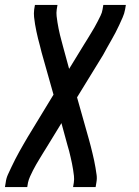

<svg xmlns="http://www.w3.org/2000/svg" viewBox="-43 -550 563 775"><path d="M-23 205 -20 187Q-18 170 -11 154.5Q-4 139 3.5 123.5Q11 108 18.5 93Q26 78 34.5 63Q43 48 51.5 33Q60 18 69 3L173 -168L125 -338Q122 -352 118 -366Q114 -380 110.5 -394.5Q107 -409 104 -423Q101 -437 98.5 -452Q96 -467 94.5 -481.5Q93 -496 95 -512L98 -530H189L186 -512Q184 -498 185.5 -485Q187 -472 189 -459.5Q191 -447 193.5 -434.5Q196 -422 199 -409.5Q202 -397 205.5 -384.5Q209 -372 212 -360L236 -272L296 -370Q303 -381 310 -392.5Q317 -404 324 -415.5Q331 -427 338 -439Q345 -451 351 -463Q357 -475 363 -487Q369 -499 371 -512L374 -530H465L462 -512Q459 -495 452 -479.5Q445 -464 438 -448.5Q431 -433 423 -418Q415 -403 406.5 -388Q398 -373 389.5 -358Q381 -343 373 -328L268 -157L316 13Q320 27 323.5 41Q327 55 330.5 69.5Q334 84 337 98Q340 112 342.5 127Q345 142 347 156.5Q349 171 346 187L343 205H252L255 187Q257 173 255.5 160Q254 147 252 134.5Q250 122 247.5 109.5Q245 97 242 84.5Q239 72 236 59.5Q233 47 229 35L205 -53L145 45Q138 56 131 67.5Q124 79 117 90.5Q110 102 103 114Q96 126 90 138Q84 150 78.5 162Q73 174 70 187L67 205Z"/></svg>

Font: Iosevka Slab Medium
Style: Italic
Weight: 500
Italic angle: -9°
Monospace: yes
Designer: Belleve Invis
Foundry: Belleve Invis
Version: Version 11.1.0; ttfautohint (v1.8.3)